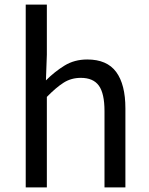

<svg xmlns="http://www.w3.org/2000/svg" viewBox="-20 -816 647 836"><path d="M92 0V-796H184V-578L180 -466Q218 -504 261 -530.5Q304 -557 360 -557Q446 -557 486 -502.5Q526 -448 526 -344V0H435V-332Q435 -409 410.5 -443Q386 -477 332 -477Q290 -477 257 -456Q224 -435 184 -394V0Z"/></svg>

Font: Noto Sans HK Thin
Style: Regular
Weight: 400
Version: Version 2.004-H2;hotconv 1.0.118;makeotfexe 2.5.65603